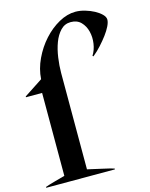

<svg xmlns="http://www.w3.org/2000/svg" viewBox="-137 -1035 873 1121"><g transform="rotate(-15 299.5 -474.5)"><path d="M0 -5Q1.2 -6.2 20 -11.9Q38.8 -17.5 61.2 -23.8Q87.5 -31.2 120 -40V-541.2H22.5V-546.2L135 -620Q138.8 -681.2 166.9 -740.6Q195 -800 236.9 -846.2Q278.8 -892.5 329.4 -920.6Q380 -948.8 430 -948.8Q457.5 -948.8 487.5 -940Q517.5 -931.2 541.9 -918.1Q566.2 -905 582.5 -888.8Q598.8 -872.5 598.8 -856.2Q598.8 -840 587.5 -816.9Q576.2 -793.8 557.5 -768.8Q538.8 -743.8 515 -717.5Q491.2 -691.2 465 -670L460 -673.8Q478.8 -703.8 484.4 -741.9Q490 -780 481.2 -815Q472.5 -850 449.4 -873.8Q426.2 -897.5 387.5 -897.5Q351.2 -897.5 326.2 -871.2Q301.2 -845 286.2 -805Q271.2 -765 264.4 -716.9Q257.5 -668.8 257.5 -625V-42.5Q301.2 -32.5 335 -25Q365 -18.8 389.4 -12.5Q413.8 -6.2 415 -5V0H0Z"/></g></svg>

Font: Equateur
Style: Regular
Weight: 400
Designer: Ange Degheest & Eugénie Bidaut
Foundry: Velvetyne Type Foundry
Version: Version 1.000;FEAKit 1.0